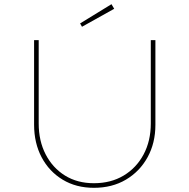

<svg xmlns="http://www.w3.org/2000/svg" viewBox="-20 -892 906 918"><path d="M429 6Q344 6 279.5 -33Q215 -72 179 -140Q143 -208 143 -296V-700H165V-302Q165 -218 198.5 -153.5Q232 -89 291 -52.5Q350 -16 429 -16Q510 -16 571 -52.5Q632 -89 666.5 -153.5Q701 -218 701 -302V-700H723V-295Q723 -208 685.5 -140Q648 -72 582 -33Q516 6 429 6ZM372 -764 363 -780 513 -872 526 -850Z"/></svg>

Font: Lexend Exa Thin
Style: Regular
Weight: 250
Designer: Bonnie Shaver-Troup, Thomas Jockin
Foundry: Lexend
Version: Version 1.007